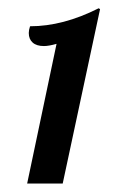

<svg xmlns="http://www.w3.org/2000/svg" viewBox="-20 -783 269 459"><path d="M115.2 -678.2Q96.7 -672.9 85 -672.9Q67.4 -672.9 58.1 -681.2Q48.8 -689.5 48.8 -704.1Q48.8 -710.9 51.8 -720.2Q130.9 -720.2 215.8 -763.2L219.2 -761.2L129.9 -344.2H44.9Z"/></svg>

Font: Pattaya
Style: Regular
Weight: 400
Designer: Pablo Impallari / Thai characters Designed by Thanarat Vachiruckul and Suppakit Chalermlarp
Foundry: Pablo Impallari
Version: Version 1.007;September 16, 2023;FontCreator 15.0.0.2934 64-